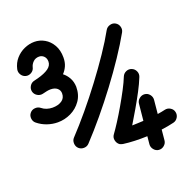

<svg xmlns="http://www.w3.org/2000/svg" viewBox="-174 -993 1406 1404"><g transform="rotate(-20 529.0 -291.0)"><path d="M415.5 -404.8Q415.5 -341.8 384 -297.1Q352.5 -252.4 303.7 -229Q254.9 -205.6 201.2 -205.6Q160.6 -205.6 120.4 -219.2Q80.1 -232.9 46.9 -259.8Q28.8 -273.9 26.4 -298.1Q23.9 -322.3 38.6 -339.8Q53.2 -357.9 77.4 -359.9Q101.6 -361.8 119.1 -347.7Q135.3 -334 157 -326.9Q178.7 -319.8 201.2 -319.8Q245.1 -319.8 273.4 -338.6Q301.8 -357.4 301.8 -394.5Q301.8 -418.9 283.2 -434.8Q264.6 -450.7 231.4 -450.7Q219.2 -450.7 203.6 -447.8Q193.8 -445.3 184.6 -443.4Q175.3 -441.4 167.5 -439.5Q145 -434.6 124.8 -447.3Q104.5 -460 99.1 -482.4Q94.2 -505.4 106.9 -525.6Q119.6 -545.9 142.1 -550.8L144.5 -551.3Q150.9 -553.2 157.5 -554.7Q164.1 -556.2 171.4 -558.1Q227.5 -573.2 257.6 -594.7Q287.6 -616.2 287.6 -647.9Q287.6 -673.3 272 -689Q256.3 -704.6 234.9 -704.6Q206.5 -704.6 188.5 -687Q170.4 -669.4 165 -647Q160.2 -624.5 139.9 -611.8Q119.6 -599.1 96.7 -604Q74.2 -609.4 61.5 -629.6Q48.8 -649.9 53.7 -672.4Q64 -718.8 92.8 -751.2Q121.6 -783.7 160.4 -800.8Q199.2 -817.9 238.8 -817.9Q280.8 -817.9 317.6 -796.6Q354.5 -775.4 377.7 -735.1Q400.9 -694.8 400.9 -638.2Q400.9 -600.6 388.4 -572.5Q376 -544.4 355.5 -523.4Q381.3 -503.4 397.7 -473.6Q414.1 -443.8 415.5 -404.8ZM275.9 20Q259.3 4.4 258.3 -20Q257.3 -44.4 272.9 -61Q337.4 -129.4 407.5 -213.4Q477.5 -297.4 544.9 -387Q612.3 -476.6 669.9 -561.8Q727.5 -647 766.6 -717.8Q777.8 -737.8 801.3 -744.6Q824.7 -751.5 844.2 -740.2Q864.3 -729 870.8 -706.1Q877.4 -683.1 866.2 -663.1Q823.7 -587.4 764.6 -499Q705.6 -410.6 636.7 -318.8Q567.9 -227.1 496.1 -140.9Q424.3 -54.7 356.9 17.1Q341.3 34.2 317.1 34.9Q293 35.6 275.9 20ZM866.2 -182.1Q889.2 -180.2 904.3 -161.6Q919.4 -143.1 917.5 -120.1L907.2 -13.2Q940.4 -18.1 966.3 -24.4Q988.8 -29.8 1009.3 -17.3Q1029.8 -4.9 1034.7 17.6Q1040 40 1027.6 60.3Q1015.1 80.6 992.7 85.9Q948.7 96.7 895.5 103.5L887.7 185.1Q885.7 207.5 867.2 222.9Q848.6 238.3 825.7 236.3Q803.2 234.4 787.8 215.6Q772.5 196.8 774.4 174.3L780.3 113.3Q731.4 115.2 683.3 113.5Q635.3 111.8 593.3 106Q589.8 105.5 582.3 103Q574.7 100.6 570.8 98.6Q551.3 85.9 545.7 61Q540 36.1 555.2 16.1Q575.7 -11.7 605.5 -58.1Q635.3 -104.5 666.7 -158.7Q698.2 -212.9 725.6 -264.9Q752.9 -316.9 768.1 -355.5Q776.9 -377 798.3 -386.5Q819.8 -396 841.8 -387.2Q863.3 -378.4 872.8 -356.9Q882.3 -335.4 873.5 -313.5Q855.5 -268.1 826.9 -213.9Q798.3 -159.7 765.9 -104Q733.4 -48.3 703.1 1.5Q725.1 1 747.6 0Q770 -1 791.5 -2L804.2 -130.9Q806.2 -153.8 825 -168.9Q843.8 -184.1 866.2 -182.1Z"/></g></svg>

Font: Mikhak-DS2-FD Black
Style: Regular
Weight: 900
Designer: Amin Abedi
Version: Version 3.2